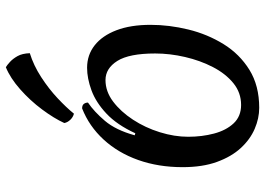

<svg xmlns="http://www.w3.org/2000/svg" viewBox="-145 -747 907 657"><g transform="rotate(-90 308.5 -418.5)"><path d="M268 15Q232 15 196 -0.5Q160 -16 130.5 -48Q101 -80 83 -129.5Q65 -179 65 -247Q65 -330 89.5 -399Q114 -468 159.5 -517.5Q205 -567 266 -591Q277 -591 281.5 -585Q286 -579 286 -571Q255 -550 223.5 -513Q192 -476 174 -411L181 -409Q210 -472 248.5 -508Q287 -544 328 -559Q369 -574 405 -574Q449 -574 482 -548Q515 -522 533.5 -473.5Q552 -425 552 -357Q552 -293 536 -227.5Q520 -162 486 -107Q452 -52 398 -18.5Q344 15 268 15ZM278 -47Q320 -47 352.5 -73.5Q385 -100 407.5 -143.5Q430 -187 442 -239Q454 -291 454 -341Q454 -430 428.5 -470.5Q403 -511 363 -511Q324 -511 289.5 -485Q255 -459 227.5 -417Q200 -375 184.5 -325Q169 -275 169 -228Q169 -181 180 -139.5Q191 -98 215 -72.5Q239 -47 278 -47ZM216 -652Q232 -687 262.5 -728Q293 -769 331.5 -803Q370 -837 407 -852Q414 -848 425 -838Q436 -828 445 -812Q454 -796 455 -770Q413 -757 373 -731Q333 -705 301 -675Q269 -645 248 -619Q236 -622 227 -631.5Q218 -641 216 -652Z"/></g></svg>

Font: Merienda
Style: Regular
Weight: 400
Designer: Eduardo Rodriguez Tunni
Foundry: Eduardo Rodriguez Tunni
Version: Version 2.001